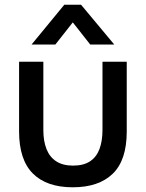

<svg xmlns="http://www.w3.org/2000/svg" viewBox="-20 -789 619 815"><path d="M289 6Q178 6 119.5 -52.5Q61 -111 61 -231V-527H164V-237Q164 -190 177.5 -156Q191 -122 219 -104Q247 -86 290 -86Q335 -86 362.5 -104.5Q390 -123 402.5 -157Q415 -191 415 -237V-527H518V-231Q518 -109 458.5 -51.5Q399 6 289 6ZM114 -600 253 -769H324L465 -600H363L289 -694L215 -600Z"/></svg>

Font: Onest Medium
Style: Regular
Weight: 500
Designer: Dmitri Voloshin, Andrey Kudryavtsev
Foundry: Dmitri Voloshin, Andrey Kudryavtsev
Version: Version 1.000;gftools[0.9.33]